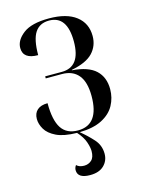

<svg xmlns="http://www.w3.org/2000/svg" viewBox="-115 -615 686 904"><g transform="rotate(-15 227.5 -163.5)"><path d="M211 218Q150 218 150 178Q150 166 158 155Q171 168 195 168Q216 168 231 154.5Q246 141 246 110Q246 93 237 66Q228 39 202 10Q138 9 102 -8.5Q66 -26 51 -51.5Q36 -77 36 -102Q36 -130 53.5 -145.5Q71 -161 104 -161Q104 -78 129.5 -39Q155 0 210 0Q313 0 313 -140Q313 -209 285 -242.5Q257 -276 205 -276H126V-286H207Q299 -286 299 -410Q299 -535 211 -535Q165 -535 142.5 -501Q120 -467 120 -391Q47 -391 47 -445Q47 -483 87.5 -514Q128 -545 213 -545Q299 -545 345 -509.5Q391 -474 391 -412Q391 -364 359.5 -330.5Q328 -297 255 -283V-281Q334 -275 370 -241Q406 -207 406 -149Q406 -107 386.5 -71Q367 -35 324.5 -13Q282 9 215 10Q248 37 275 67Q302 97 302 138Q302 172 278.5 195Q255 218 211 218Z"/></g></svg>

Font: Noto Serif Display SemiCondensed
Style: Regular
Weight: 400
Width: 4
Designer: Monotype Design Team
Foundry: Monotype Imaging Inc.
Version: Version 2.009